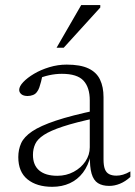

<svg xmlns="http://www.w3.org/2000/svg" viewBox="-20 -710 522 740"><path d="M352.5 -285.5 351.5 -255.5Q271.5 -238.5 223 -222.5Q174.5 -206.5 149.5 -190.2Q124.5 -174 115.8 -155Q107 -136 107 -113Q107 -73.5 131.2 -53Q155.5 -32.5 201 -32.5Q235.5 -32.5 264 -47.8Q292.5 -63 309.2 -88Q326 -113 326 -142.5V-323Q326 -373 301.8 -399.2Q277.5 -425.5 218.5 -425.5Q194.5 -425.5 170 -420.2Q145.5 -415 117.5 -403L144.5 -423Q141.5 -408 138.2 -395.2Q135 -382.5 131.5 -372.8Q128 -363 123 -356.5Q117 -347.5 107 -343.8Q97 -340 86.5 -340Q70.5 -340 62.2 -347Q54 -354 54 -363.5Q54 -377 69.5 -393.5Q85 -410 111 -425.5Q137 -441 170 -451Q203 -461 237 -461Q290 -461 321 -446.2Q352 -431.5 365.5 -403.2Q379 -375 379 -335.5V-95.5Q379 -72 384.2 -58.2Q389.5 -44.5 400.8 -38.8Q412 -33 428.5 -33Q441 -33 454 -36.8Q467 -40.5 482.5 -49.5V-28Q462.5 -10 442 -1.8Q421.5 6.5 401 6.5Q374.5 6.5 357.5 -4.2Q340.5 -15 333 -40.8Q325.5 -66.5 326.5 -111.5L330 -113Q320.5 -72 299.8 -44.8Q279 -17.5 249 -3.8Q219 10 181.5 10Q121.5 10 86 -18.8Q50.5 -47.5 50.5 -104.5Q50.5 -133.5 61.5 -158Q72.5 -182.5 104 -203.8Q135.5 -225 195.2 -245Q255 -265 352.5 -285.5ZM198 -526 293 -690.5H366.5V-681L225.5 -526Z"/></svg>

Font: Newsreader Light
Style: Regular
Weight: 300
Designer: Hugues Gentile
Foundry: Production Type
Version: Version 1.003